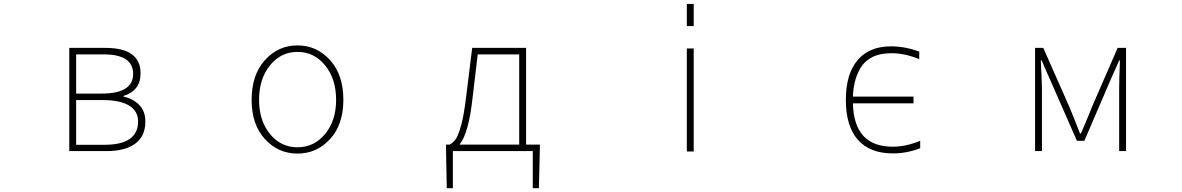

<svg xmlns="http://www.w3.org/2000/svg" viewBox="-20 -772 6040 981"><path d="M334 0V-527.3H518.6Q698.2 -527.3 698.2 -397.5Q698.2 -308.6 611.3 -282.2V-278.3Q658.2 -268.6 690.4 -236.8Q722.7 -205.1 722.7 -150.4Q722.7 -76.2 670.9 -38.1Q619.1 0 524.4 0ZM369.1 -293.9H500Q660.2 -293.9 660.2 -394.5Q660.2 -494.1 509.8 -494.1H369.1ZM369.1 -32.2H513.7Q685.5 -32.2 685.5 -151.4Q685.5 -205.1 639.2 -232.9Q592.8 -260.7 504.9 -260.7H369.1Z M1265.6 -261.7Q1265.6 -389.6 1333.5 -464.8Q1401.4 -540 1500 -540Q1598.6 -540 1666.5 -464.8Q1734.4 -389.6 1734.4 -261.7Q1734.4 -135.7 1666.5 -61.5Q1598.6 12.7 1500 12.7Q1401.4 12.7 1333.5 -61.5Q1265.6 -135.7 1265.6 -261.7ZM1697.3 -261.7Q1697.3 -369.1 1641.1 -438Q1585 -506.8 1500 -506.8Q1415 -506.8 1359.4 -438Q1303.7 -369.1 1303.7 -261.7Q1303.7 -155.3 1359.4 -87.4Q1415 -19.5 1500 -19.5Q1585 -19.5 1641.1 -87.4Q1697.3 -155.3 1697.3 -261.7Z M2420.9 -494.1 2394.5 -272.5Q2375 -91.8 2328.1 -33.2H2632.8V-494.1ZM2668 -33.2H2738.3V-12.7L2733.4 189.5H2702.1V0H2293.9V189.5H2262.7L2258.8 -12.7V-33.2H2277.3Q2295.9 -43 2309.1 -62Q2322.3 -81.1 2336.4 -133.3Q2350.6 -185.5 2361.3 -274.4L2392.6 -527.3H2668Z M3489.3 -638.7V-752H3524.4V-638.7ZM3489.3 2V-524.4H3524.4V2Z M4337.9 -278.3H4647.5V-244.1H4337.9Q4342.8 -22.5 4541 -22.5Q4609.4 -22.5 4681.6 -52.7V-14.6Q4609.4 12.7 4541 11.7Q4424.8 11.7 4363.3 -57.6Q4301.8 -127 4301.8 -261.7Q4301.8 -394.5 4361.8 -464.8Q4421.9 -535.2 4532.2 -535.2Q4602.5 -535.2 4676.8 -508.8V-469.7Q4600.6 -501 4532.2 -500Q4475.6 -500 4436.5 -480Q4397.5 -460 4377 -425.3Q4356.4 -390.6 4347.7 -353Q4338.9 -315.4 4337.9 -278.3Z M5268.6 0V-527.3H5310.5L5443.4 -226.6Q5449.2 -212.9 5468.8 -164.6Q5488.3 -116.2 5498 -89.8H5502.9Q5554.7 -210.9 5559.6 -226.6L5690.4 -527.3H5733.4V0H5698.2V-318.4Q5698.2 -361.3 5702.1 -462.9H5698.2L5651.4 -357.4L5520.5 -52.7H5482.4L5348.6 -357.4Q5308.6 -446.3 5302.7 -462.9H5297.9Q5297.9 -454.1 5300.8 -397.9Q5303.7 -341.8 5303.7 -318.4V0Z"/></svg>

Font: GenEi Gothic M ExtraLight
Style: Regular
Weight: 200
Designer: o_tamon (Modified); [Source Han Sans]
Ryoko NISHIZUKA  (kana & ideographs); Paul D. Hunt (Latin, Greek & Cyrillic); Wenl
Version: Version 1.1a;Original Version 1.004